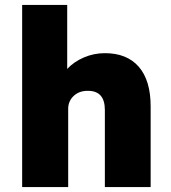

<svg xmlns="http://www.w3.org/2000/svg" viewBox="-20 -760 693 780"><path d="M70 0V-740H253V-480Q280 -509 320.5 -526.5Q361 -544 406 -544Q496 -544 544 -488.5Q592 -433 592 -328V0H406V-313Q406 -392 336 -391Q301 -391 279 -370Q257 -349 257 -318V0Z"/></svg>

Font: Lexend ExtraBold
Style: Regular
Weight: 800
Designer: Bonnie Shaver-Troup, Thomas Jockin
Foundry: Lexend
Version: Version 1.007; ttfautohint (v1.8.3)